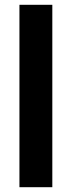

<svg xmlns="http://www.w3.org/2000/svg" viewBox="-20 -780 299 800"><path d="M198 0H61V-760H198Z"/></svg>

Font: Noto Sans Khmer UI Condensed
Style: Bold
Weight: 700
Width: 3
Designer: Danh Hong and the Monotype Design Team
Foundry: Monotype Imaging Inc.
Version: Version 2.002; ttfautohint (v1.8.4.7-5d5b)